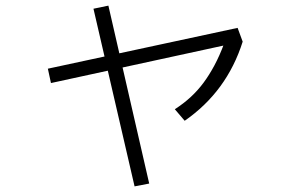

<svg xmlns="http://www.w3.org/2000/svg" viewBox="-20 -619 1040 682"><path d="M636 -190 601 -231Q632 -251 657 -274Q682 -297 702.5 -324.5Q723 -352 741.5 -386.5Q760 -421 776 -464L787 -460L161 -324L150 -375L824 -520L842 -471Q786 -294 636 -190ZM510 33 458 43 312 -588 365 -599Z"/></svg>

Font: Murecho Thin Light
Style: Regular
Weight: 300
Version: Version 1.010